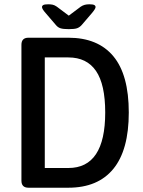

<svg xmlns="http://www.w3.org/2000/svg" viewBox="-20 -876 668 896"><path d="M113 0Q80 0 80 -33V-667Q80 -700 113 -700H299Q437 -700 509 -613.5Q581 -527 581 -351Q581 -176 509 -88Q437 0 299 0ZM189 -92H299Q471 -92 471 -351Q471 -482 428 -545Q385 -608 299 -608H189ZM397 -856Q414 -856 420 -852.5Q426 -849 426 -843Q426 -835 409 -815L361 -759Q351 -748 339 -744Q327 -740 301 -740Q275 -740 262.5 -744Q250 -748 241 -759L193 -815Q176 -834 176 -843Q176 -849 182 -852.5Q188 -856 205 -856Q217 -856 226 -854Q235 -852 245 -845L301 -803L357 -845Q366 -851 375.5 -853.5Q385 -856 397 -856Z"/></svg>

Font: Asap Semi Condensed Medium
Style: Regular
Weight: 500
Width: 4
Designer: Pablo Cosgaya
Foundry: Omnibus-Type
Version: Version 3.001; ttfautohint (v1.8.4.7-5d5b)